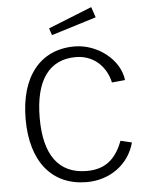

<svg xmlns="http://www.w3.org/2000/svg" viewBox="-63 -1013 828 1074"><g transform="rotate(-5 351.5 -476.5)"><path d="M490 -963 245 -865 258 -826 510 -904ZM377 -752C185 -752 70 -609 70 -370C70 -132 185 10 381 10C511 10 619 -68 651 -189L588 -204C549 -100 487 -52 386 -52C228 -52 149 -163 149 -369C149 -583 231 -692 379 -692C476 -692 548 -628 569 -533L643 -540C630 -655 507 -752 377 -752Z"/></g></svg>

Font: 18Franklin Light
Style: Regular
Weight: 300
Designer: Pablo Impallari, Rodrigo Fuenzalida (Modified by Dan O. Williams)
Version: Version 0.025;PS 000.025;hotconv 1.0.88;makeotf.lib2.5.64775